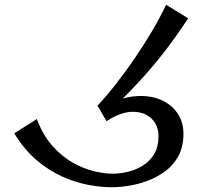

<svg xmlns="http://www.w3.org/2000/svg" viewBox="-20 -781 852 808"><path d="M450 7Q405 7 351.5 -3Q298 -13 242 -38Q186 -63 134 -107Q82 -151 40 -220L135 -280Q161 -211 201.5 -166Q242 -121 288 -95.5Q334 -70 377.5 -60Q421 -50 453 -50Q485 -50 518.5 -58Q552 -66 581.5 -84.5Q611 -103 629 -133Q647 -163 647 -208Q647 -253 618 -281.5Q589 -310 539.5 -310.5Q490 -311 428 -271L391 -336L450 -350Q512 -376 567 -377Q622 -378 663.5 -358Q705 -338 728.5 -302Q752 -266 752 -218Q752 -164 731 -125Q710 -86 675.5 -60.5Q641 -35 600.5 -20Q560 -5 520.5 1Q481 7 450 7ZM420 -292 390 -336Q427 -375 467.5 -427Q508 -479 547.5 -536.5Q587 -594 621 -652Q655 -710 679 -761L772 -704Q720 -625 669 -559.5Q618 -494 558.5 -430Q499 -366 420 -292Z"/></svg>

Font: Marhey Light Light
Style: Regular
Weight: 300
Version: Version 1.000